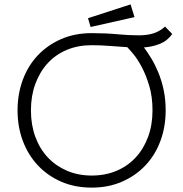

<svg xmlns="http://www.w3.org/2000/svg" viewBox="-20 -845 835 875"><path d="M765 -690Q742 -658 707 -644.5Q672 -631 636 -629Q651 -609 668.5 -580.5Q686 -552 701 -516Q716 -480 725.5 -436.5Q735 -393 735 -342Q735 -267 711 -202.5Q687 -138 642.5 -91Q598 -44 536 -17Q474 10 398 10Q321 10 259 -17Q197 -44 152.5 -91.5Q108 -139 84 -203Q60 -267 60 -342Q60 -417 84 -481.5Q108 -546 152.5 -593Q197 -640 259 -667Q321 -694 398 -694Q461 -694 513.5 -689Q566 -684 613 -684Q653 -684 682 -694Q711 -704 732 -724ZM675 -342Q675 -405 660 -454.5Q645 -504 625.5 -540.5Q606 -577 587 -599.5Q568 -622 560 -630Q523 -632 482.5 -635.5Q442 -639 397 -639Q335 -639 284 -617.5Q233 -596 197 -556.5Q161 -517 141 -462.5Q121 -408 121 -342Q121 -276 141 -221.5Q161 -167 197.5 -128Q234 -89 285 -67Q336 -45 398 -45Q460 -45 511 -66.5Q562 -88 598.5 -127.5Q635 -167 655 -221.5Q675 -276 675 -342ZM381 -762 575 -825 593 -767 393 -722Z"/></svg>

Font: Snippet
Style: Regular
Weight: 400
Designer: Gesine Todt
Foundry: Gesine Todt
Version: Version 1.000